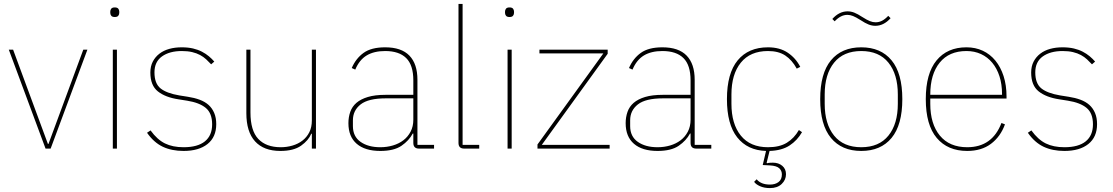

<svg xmlns="http://www.w3.org/2000/svg" viewBox="-20 -760 5690 982"><path d="M25 -506H47L225 -24H228L406 -506H427L239 0H213Z M567 -673Q554 -673 549 -679.5Q544 -686 544 -694V-701Q544 -709 549 -715.5Q554 -722 567 -722Q580 -722 585 -715.5Q590 -709 590 -701V-694Q590 -686 585 -679.5Q580 -673 567 -673ZM557 -506H578V0H557Z M919 12Q858 12 812.5 -9.5Q767 -31 732 -81L750 -93Q784 -46 823.5 -26.5Q863 -7 919 -7Q991 -7 1028 -37Q1065 -67 1065 -124Q1065 -181 1032.5 -208Q1000 -235 937 -245L893 -252Q826 -262 787.5 -292.5Q749 -323 749 -389Q749 -421 761.5 -445Q774 -469 795.5 -485.5Q817 -502 846 -510Q875 -518 909 -518Q942 -518 967.5 -512Q993 -506 1013 -495.5Q1033 -485 1048.5 -472Q1064 -459 1076 -445L1060 -431Q1048 -444 1034.5 -456.5Q1021 -469 1003.5 -478.5Q986 -488 963 -493.5Q940 -499 910 -499Q847 -499 808.5 -471.5Q770 -444 770 -390Q770 -333 801 -308Q832 -283 897 -272L941 -265Q974 -260 1001 -250Q1028 -240 1046.5 -223.5Q1065 -207 1075.5 -182.5Q1086 -158 1086 -125Q1086 -59 1041.5 -23.5Q997 12 919 12Z M1575 -76H1572Q1558 -42 1520 -15Q1482 12 1414 12Q1329 12 1284.5 -37Q1240 -86 1240 -181V-506H1261V-185Q1261 -92 1301 -49.5Q1341 -7 1416 -7Q1447 -7 1476 -15.5Q1505 -24 1527 -41Q1549 -58 1562 -83.5Q1575 -109 1575 -144V-506H1596V0H1575Z M2123 0Q2094 0 2094 -29V-77H2091Q2072 -41 2033.5 -14.5Q1995 12 1925 12Q1847 12 1804.5 -24.5Q1762 -61 1762 -130Q1762 -161 1771.5 -188Q1781 -215 1803 -234Q1825 -253 1861.5 -264Q1898 -275 1952 -275H2094V-349Q2094 -427 2057.5 -463Q2021 -499 1950 -499Q1893 -499 1855.5 -476.5Q1818 -454 1797 -404L1779 -412Q1800 -461 1839.5 -489.5Q1879 -518 1950 -518Q2033 -518 2074 -475.5Q2115 -433 2115 -352V-19H2200V0ZM1925 -7Q1959 -7 1989.5 -16Q2020 -25 2043 -42.5Q2066 -60 2080 -86.5Q2094 -113 2094 -148V-257H1953Q1864 -257 1824.5 -226Q1785 -195 1785 -145V-115Q1785 -62 1824 -34.5Q1863 -7 1925 -7Z M2354 0Q2325 0 2325 -29V-740H2346V-19H2431V0Z M2586 -673Q2573 -673 2568 -679.5Q2563 -686 2563 -694V-701Q2563 -709 2568 -715.5Q2573 -722 2586 -722Q2599 -722 2604 -715.5Q2609 -709 2609 -701V-694Q2609 -686 2604 -679.5Q2599 -673 2586 -673ZM2576 -506H2597V0H2576Z M2729 0V-21L3066 -487H2739V-506H3088V-485L2751 -19H3098V0Z M3541 0Q3512 0 3512 -29V-77H3509Q3490 -41 3451.5 -14.5Q3413 12 3343 12Q3265 12 3222.5 -24.5Q3180 -61 3180 -130Q3180 -161 3189.5 -188Q3199 -215 3221 -234Q3243 -253 3279.5 -264Q3316 -275 3370 -275H3512V-349Q3512 -427 3475.5 -463Q3439 -499 3368 -499Q3311 -499 3273.5 -476.5Q3236 -454 3215 -404L3197 -412Q3218 -461 3257.5 -489.5Q3297 -518 3368 -518Q3451 -518 3492 -475.5Q3533 -433 3533 -352V-19H3618V0ZM3343 -7Q3377 -7 3407.5 -16Q3438 -25 3461 -42.5Q3484 -60 3498 -86.5Q3512 -113 3512 -148V-257H3371Q3282 -257 3242.5 -226Q3203 -195 3203 -145V-115Q3203 -62 3242 -34.5Q3281 -7 3343 -7Z M3908 -518Q3968 -518 4009 -490.5Q4050 -463 4073 -418L4055 -409Q4031 -453 3996.5 -476Q3962 -499 3908 -499Q3817 -499 3769 -439.5Q3721 -380 3721 -277V-229Q3721 -126 3769 -66.5Q3817 -7 3908 -7Q3967 -7 4004.5 -30Q4042 -53 4066 -95L4082 -84Q4058 -42 4018.5 -16Q3979 10 3916 12L3901 73L3903 75Q3910 73 3918 72.5Q3926 72 3933 72Q3962 72 3981 88Q4000 104 4000 131Q4000 160 3978 181Q3956 202 3918 202Q3889 202 3867.5 192.5Q3846 183 3837 170L3850 157Q3872 184 3918 184Q3945 184 3962 171Q3979 158 3979 132Q3979 113 3965.5 100.5Q3952 88 3918 86L3881 84L3898 12Q3803 9 3750.5 -57.5Q3698 -124 3698 -253Q3698 -385 3753 -451.5Q3808 -518 3908 -518Z M4385 12Q4285 12 4230 -54.5Q4175 -121 4175 -253Q4175 -385 4230 -451.5Q4285 -518 4385 -518Q4485 -518 4540 -451.5Q4595 -385 4595 -253Q4595 -121 4540 -54.5Q4485 12 4385 12ZM4385 -7Q4476 -7 4524 -66.5Q4572 -126 4572 -229V-277Q4572 -380 4524 -439.5Q4476 -499 4385 -499Q4294 -499 4246 -439.5Q4198 -380 4198 -277V-229Q4198 -126 4246 -66.5Q4294 -7 4385 -7ZM4457 -628Q4440 -628 4423 -634.5Q4406 -641 4380 -658Q4358 -672 4343 -678Q4328 -684 4314 -684Q4280 -684 4249 -651L4237 -663Q4272 -702 4315 -702Q4332 -702 4349 -695.5Q4366 -689 4392 -672Q4414 -658 4429 -652Q4444 -646 4458 -646Q4476 -646 4491.5 -654Q4507 -662 4523 -679L4535 -667Q4500 -628 4457 -628Z M4927 12Q4827 12 4771 -54.5Q4715 -121 4715 -253Q4715 -384 4770 -451Q4825 -518 4923 -518Q4969 -518 5006.5 -500.5Q5044 -483 5071 -450Q5098 -417 5113 -370.5Q5128 -324 5128 -266V-256H4738V-229Q4738 -126 4787 -66.5Q4836 -7 4927 -7Q5055 -7 5102 -131L5120 -124Q5097 -61 5048.5 -24.5Q5000 12 4927 12ZM4923 -499Q4834 -499 4786 -439.5Q4738 -380 4738 -277V-275H5105V-279Q5105 -329 5092 -369.5Q5079 -410 5055 -439Q5031 -468 4997.5 -483.5Q4964 -499 4923 -499Z M5424 12Q5363 12 5317.5 -9.5Q5272 -31 5237 -81L5255 -93Q5289 -46 5328.5 -26.5Q5368 -7 5424 -7Q5496 -7 5533 -37Q5570 -67 5570 -124Q5570 -181 5537.5 -208Q5505 -235 5442 -245L5398 -252Q5331 -262 5292.5 -292.5Q5254 -323 5254 -389Q5254 -421 5266.5 -445Q5279 -469 5300.5 -485.5Q5322 -502 5351 -510Q5380 -518 5414 -518Q5447 -518 5472.5 -512Q5498 -506 5518 -495.5Q5538 -485 5553.5 -472Q5569 -459 5581 -445L5565 -431Q5553 -444 5539.5 -456.5Q5526 -469 5508.5 -478.5Q5491 -488 5468 -493.5Q5445 -499 5415 -499Q5352 -499 5313.5 -471.5Q5275 -444 5275 -390Q5275 -333 5306 -308Q5337 -283 5402 -272L5446 -265Q5479 -260 5506 -250Q5533 -240 5551.5 -223.5Q5570 -207 5580.5 -182.5Q5591 -158 5591 -125Q5591 -59 5546.5 -23.5Q5502 12 5424 12Z"/></svg>

Font: IBM Plex Sans Thai Thin
Style: Regular
Weight: 100
Designer: Mike Abbink, Paul van der Laan, Pieter van Rosmalen, Ben Mitchell, Mark Frömberg
Foundry: Bold Monday
Version: Version 1.1